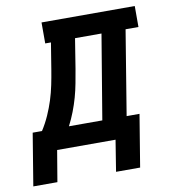

<svg xmlns="http://www.w3.org/2000/svg" viewBox="-128 -596 705 793"><g transform="rotate(-10 224.0 -199.5)"><path d="M295 131 316 0H71L49 131H-52L-16 -88H23Q41 -116 54.5 -146.5Q68 -177 77.5 -207Q87 -237 93.5 -268.5Q100 -300 105 -331L123 -442H99V-530H490V-442H436L378 -88H432L396 131ZM136 -88H276L335 -442H224L204 -317Q199 -288 193.5 -258.5Q188 -229 180 -200.5Q172 -172 161 -143.5Q150 -115 136 -88Z"/></g></svg>

Font: Iosevka Slab Semibold Oblique
Style: Regular
Weight: 600
Italic angle: -9°
Monospace: yes
Designer: Belleve Invis
Foundry: Belleve Invis
Version: Version 11.1.1; ttfautohint (v1.8.3)